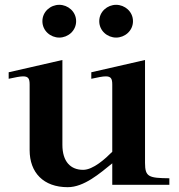

<svg xmlns="http://www.w3.org/2000/svg" viewBox="-20 -767 743 797"><path d="M16 -440C44 -446 63 -450 76 -450C98 -450 103 -440 103 -416V-144C103 -51 160 10 261 10C329 10 394 -47 446 -89V0H683V-27C598 -28 582 -32 582 -91V-518L359 -467V-440C387 -446 406 -450 419 -450C441 -450 446 -440 446 -416V-137C417 -108 367 -62 325 -62C273 -62 239 -96 239 -166V-518L16 -467ZM156 -679C156 -719 190 -747 226 -747C262 -747 296 -719 296 -679C296 -639 262 -611 226 -611C190 -611 156 -639 156 -679ZM392 -679C392 -719 426 -747 462 -747C498 -747 532 -719 532 -679C532 -639 498 -611 462 -611C426 -611 392 -639 392 -679Z"/></svg>

Font: Ortica Linear
Style: Bold
Weight: 700
Designer: Benedetta Bovani
Foundry: Collletttivo
Version: Version 2.000;Glyphs 3.1.2 (3151)